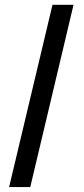

<svg xmlns="http://www.w3.org/2000/svg" viewBox="-20 -760 347 793"><path d="M283.7 -740.2 105 12.7H17.6L196.8 -740.2Z"/></svg>

Font: Coda
Style: Regular
Weight: 400
Designer: vernon adams
Foundry: vernon adams
Version: Version 2.000; ttfautohint (v0.8) -r 50 -G 200 -x